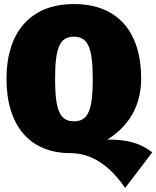

<svg xmlns="http://www.w3.org/2000/svg" viewBox="-20 -739 772 948"><path d="M510 -50C583 -95 677 -184 677 -350C677 -581 562 -719 345 -719C127 -719 12 -576 12 -350C12 -119 127 17 327 17C460 17 547 115 598 189L732 13C671 -33 611 -50 510 -50ZM252 -350C252 -503 275 -558 345 -558C414 -558 438 -503 438 -350C438 -198 417 -140 345 -140C274 -140 252 -198 252 -350Z"/></svg>

Font: Fira Sans Ultra
Style: Regular
Weight: 950
Designer: Carrois Corporate & Edenspiekermann AG
Foundry: Carrois Corporate GbR & Edenspiekermann AG
Version: Version 4.203;PS 004.203;hotconv 1.0.88;makeotf.lib2.5.64775